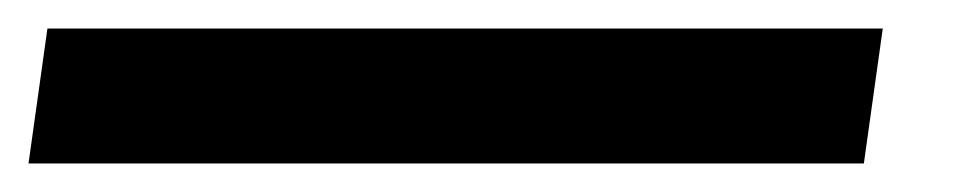

<svg xmlns="http://www.w3.org/2000/svg" viewBox="-78 90 681 134"><path d="M-58.1 204.1 -44.9 109.9H538.1L524.9 204.1Z"/></svg>

Font: Trueno
Style: Bold Italic
Weight: 700
Designer: Julieta Ulanovsky
Foundry: Julieta Ulanovsky
Version: Version 3.001b | FøM Fix